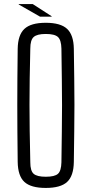

<svg xmlns="http://www.w3.org/2000/svg" viewBox="-20 -918 449 944"><path d="M205 6Q132 6 100 -23.5Q68 -53 67 -122Q66 -202 65.5 -270.5Q65 -339 65 -403Q65 -467 65.5 -533.5Q66 -600 67 -678Q68 -746 100 -776Q132 -806 205 -806Q278 -806 310 -776Q342 -746 343 -678Q344 -600 345 -533.5Q346 -467 346 -403Q346 -339 345 -270.5Q344 -202 343 -122Q342 -53 310 -23.5Q278 6 205 6ZM205 -49Q249 -49 265 -63.5Q281 -78 282 -120Q283 -203 284 -270Q285 -337 285 -399.5Q285 -462 284 -529Q283 -596 282 -679Q281 -721 265 -736Q249 -751 205 -751Q162 -751 145.5 -736Q129 -721 129 -679Q127 -598 126 -532Q125 -466 125 -403.5Q125 -341 126 -273Q127 -205 129 -120Q129 -78 145.5 -63.5Q162 -49 205 -49ZM72 -896V-898H141L234 -838V-836H177Z"/></svg>

Font: Big Shoulders Text Light
Style: Regular
Weight: 300
Designer: Patric King
Foundry: XO Type Co
Version: Version 1.000; ttfautohint (v1.8.2)